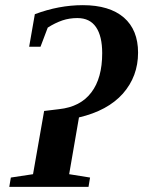

<svg xmlns="http://www.w3.org/2000/svg" viewBox="-20 -724 555 744"><path d="M301 -704Q404 -704 460 -656Q515 -608 515 -520Q515 -428 456 -361Q397 -295 286 -269L248 -49L329 -36L323 0H16L22 -36L108 -49L151 -294L209 -301Q292 -310 334 -366Q376 -421 376 -518Q376 -584 352 -619Q328 -654 280 -654Q249 -654 222 -645Q193 -635 165 -617L137 -543H93L115 -669Q208 -704 301 -704Z"/></svg>

Font: Libra Serif Modern
Style: Bold Italic
Weight: 700
Italic angle: -12°
Designer: Stefan Peev, Context Ltd
Foundry: Stefan Peev, Context Ltd
Version: Version 1.000